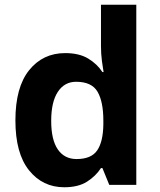

<svg xmlns="http://www.w3.org/2000/svg" viewBox="-20 -780 673 810"><path d="M251 10Q160 10 102.5 -61.5Q45 -133 45 -272Q45 -412 103 -484Q161 -556 255 -556Q314 -556 352 -533Q390 -510 412 -476H417Q414 -492 410 -522.5Q406 -553 406 -585V-760H555V0H441L412 -71H406Q384 -37 347 -13.5Q310 10 251 10ZM303 -109Q365 -109 390 -145.5Q415 -182 416 -255V-271Q416 -351 391.5 -393Q367 -435 301 -435Q252 -435 224 -392.5Q196 -350 196 -270Q196 -190 224 -149.5Q252 -109 303 -109Z"/></svg>

Font: Noto Naskh Arabic
Style: Regular
Weight: 400
Designer: Monotype Design Team, David Williams, Mohamad Dakak and Nizar Qandah
Foundry: Monotype Imaging Inc.
Version: Version 2.013